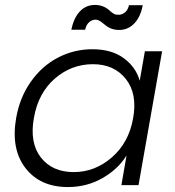

<svg xmlns="http://www.w3.org/2000/svg" viewBox="-20 -755 715 783"><path d="M45.9 -273.9Q60.5 -357.9 106 -422.1Q151.4 -486.3 216.8 -520.3Q282.2 -554.2 356.9 -554.2Q435.1 -554.2 484.6 -517.8Q534.2 -481.4 549.8 -425.8L570.8 -545.9H641.1L544.9 0H475.1L496.1 -121.1Q461.9 -65.4 398.2 -28.8Q334.5 7.8 256.8 7.8Q143.6 7.8 83.7 -69.8Q23.9 -147.5 45.9 -273.9ZM522.9 -272.9Q541 -372.6 493.2 -432.9Q445.3 -493.2 358.9 -493.2Q271 -493.2 203.4 -434.3Q135.7 -375.5 118.2 -273.9Q100.1 -172.9 146.5 -113Q192.9 -53.2 280.8 -53.2Q367.2 -53.2 436.3 -113.3Q505.4 -173.3 522.9 -272.9ZM327.1 -633.8H271Q280.8 -682.1 305.7 -708.5Q330.6 -734.9 367.2 -734.9Q400.4 -734.9 424.8 -713.9Q434.6 -704.6 441.7 -700.4Q448.7 -696.3 452.6 -695.6Q456.5 -694.8 463.9 -694.8Q478 -694.8 490 -704.8Q502 -714.8 505.9 -733.9H562Q553.7 -687 528.1 -659.9Q502.4 -632.8 465.8 -632.8Q434.1 -632.8 410.2 -651.9Q407.2 -654.3 400.9 -659.4Q394.5 -664.6 390.9 -667.2Q387.2 -669.9 381.6 -672.4Q376 -674.8 370.1 -674.8Q355 -674.8 343.3 -664.3Q331.5 -653.8 327.1 -633.8Z"/></svg>

Font: SVN-Poppins Light
Style: Italic
Weight: 300
Italic angle: -10°
Designer: Ninad Kale (Devanagari), Jonny Pinhorn (Latin)
Foundry: Indian Type Foundry
Version: Version 3.002 2017